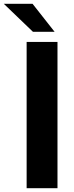

<svg xmlns="http://www.w3.org/2000/svg" viewBox="-75 -982 385 1002"><path d="M225 0H64V-763H225ZM95 -962 210 -816H97L-55 -962Z"/></svg>

Font: Open Sauce One ExtraBold
Style: Regular
Weight: 800
Designer: Alfredo Marco Pradil
Foundry: Creative Sauce Fz LLC
Version: Version 1.477